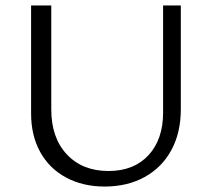

<svg xmlns="http://www.w3.org/2000/svg" viewBox="-20 -678 775 704"><path d="M94 -262V-658H168V-277Q168 -173 225 -112Q282 -51 378 -51Q471 -51 524.5 -109Q578 -167 578 -265V-658H643V-277Q643 -192 608.5 -128Q574 -64 510.5 -29Q447 6 364 6Q284 6 222.5 -27Q161 -60 127.5 -120.5Q94 -181 94 -262Z"/></svg>

Font: Ysabeau Infant
Style: Regular
Weight: 400
Designer: Christian Thalmann (Catharsis Fonts)
Version: Version 0.003